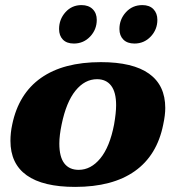

<svg xmlns="http://www.w3.org/2000/svg" viewBox="-20 -724 676 754"><path d="M212 -610Q212 -648 237 -676Q262 -704 300 -704Q328 -704 344 -688Q360 -672 360 -646Q360 -608 334 -580.5Q308 -553 270 -553Q242 -553 227 -568.5Q212 -584 212 -610ZM449 -610Q449 -648 474.5 -676Q500 -704 539 -704Q567 -704 582.5 -688Q598 -672 598 -646Q598 -608 572 -580.5Q546 -553 508 -553Q480 -553 464.5 -568.5Q449 -584 449 -610ZM21 -171Q21 -203 28 -235Q53 -356 141 -418Q229 -480 376 -480Q502 -480 565.5 -434.5Q629 -389 629 -300Q629 -272 621 -235Q597 -114 509.5 -52Q422 10 275 10Q149 10 85 -35.5Q21 -81 21 -171ZM428 -235Q436 -281 436 -311Q436 -362 416.5 -387.5Q397 -413 361 -413Q313 -413 276.5 -368Q240 -323 222 -235Q213 -192 213 -160Q213 -108 232.5 -82.5Q252 -57 289 -57Q337 -57 374 -102Q411 -147 428 -235Z"/></svg>

Font: Taviraj Black
Style: Italic
Weight: 900
Italic angle: -12°
Designer: Katatrad Team
Foundry: CadsonDemak
Version: Version 1.001